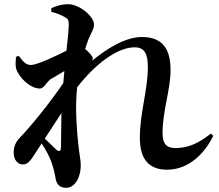

<svg xmlns="http://www.w3.org/2000/svg" viewBox="-20 -832 1040 913"><path d="M220 -455 286 -494 281 -437C211 -334 120 -224 74 -177C54 -156 45 -134 45 -105C45 -70 67 -49 89 -50C114 -50 129 -74 147 -102L178 -150C197 -122 213 -91 222 -68C233 -39 239 -13 244 14C248 42 261 61 296 61C334 61 364 14 364 -45C364 -73 357 -100 353 -140C346 -202 338 -303 344 -384L347 -417C429 -523 535 -607 620 -607C669 -607 683 -574 683 -513C683 -403 645 -296 645 -176C645 -70 693 -25 774 -25C884 -25 958 -111 994 -186L983 -197C925 -151 875 -128 815 -128C771 -128 753 -148 753 -200C753 -304 791 -406 791 -499C791 -599 753 -656 655 -656C577 -656 489 -602 418 -543C420 -547 421 -551 421 -555C421 -564 403 -584 385 -599C391 -618 396 -634 401 -646C414 -678 427 -693 427 -716C427 -753 359 -812 304 -812C275 -812 250 -805 224 -793V-776C251 -769 271 -760 286 -752C304 -742 307 -736 307 -714C307 -692 302 -646 296 -591C243 -564 157 -523 126 -523C103 -523 87 -542 70 -566L56 -562C55 -545 52 -521 57 -505C70 -463 124 -411 169 -411C190 -411 200 -440 220 -455ZM272 -294 270 -131C269 -112 261 -109 247 -121L193 -173Z"/></svg>

Font: Noto Serif CJK HK
Style: Bold
Weight: 700
Designer: Ryoko NISHIZUKA 西塚涼子 (kana & ideographs); Frank Grießhammer (Latin, Greek & Cyrillic); Wenlong ZHANG 张文龙 (bopomofo); San
Foundry: Adobe
Version: Version 2.001;hotconv 1.1.0;makeotfexe 2.6.0